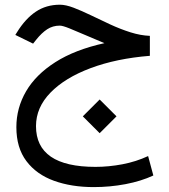

<svg xmlns="http://www.w3.org/2000/svg" viewBox="-20 -449 709 807"><path d="M609.9 -298.3V-214.4Q468.8 -203.1 360.8 -162.6Q252.9 -122.1 192.1 -59.6Q131.3 2.9 131.3 81.1Q131.3 252.4 381.3 252.4Q436.5 252.4 494.4 241.5Q552.2 230.5 602.5 207L624.5 288.6Q573.2 312.5 507.6 325Q441.9 337.4 374 337.4Q280.3 337.4 206.8 310.8Q133.3 284.2 91.1 228.3Q48.8 172.4 48.8 85.4Q48.8 4.9 89.6 -65.2Q130.4 -135.3 212.6 -187.7Q294.9 -240.2 418.9 -267.6Q378.9 -284.2 340.1 -301Q301.3 -317.9 272.2 -329.6Q243.2 -341.3 231.4 -341.3Q201.7 -341.3 178.2 -325.9Q154.8 -310.5 132.3 -282.2L119.1 -265.6L44.4 -302.2L51.8 -314Q86.9 -370.6 130.6 -399.9Q174.3 -429.2 231.9 -429.2Q256.3 -429.2 289.6 -416.5Q322.8 -403.8 362.1 -384.8Q401.4 -365.7 443.6 -346.2Q485.8 -326.7 528.3 -313.2Q570.8 -299.8 609.9 -298.3ZM398.9 -30.8 469.7 40 398.9 110.8 328.1 40Z"/></svg>

Font: Vazirmatn FD
Style: Regular
Weight: 400
Designer: Saber Rastikerdar
Foundry: Saber Rastikerdar
Version: Version 33.001